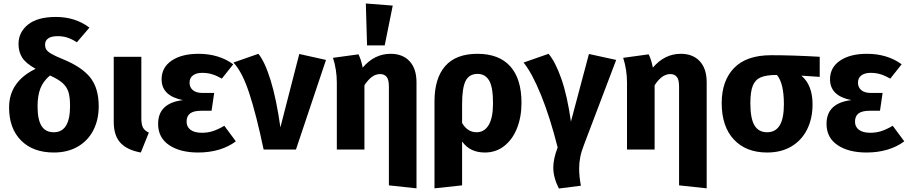

<svg xmlns="http://www.w3.org/2000/svg" viewBox="-20 -856 5199 1099"><path d="M545 -248Q545 -169 513.5 -109Q482 -49 424 -16Q366 17 288 17Q169 17 100.5 -52Q32 -121 32 -241Q32 -316 71 -371.5Q110 -427 184 -462Q127 -494 106.5 -527Q86 -560 86 -604Q86 -671 140 -715Q194 -759 300 -759Q411 -759 492 -698L420 -614Q392 -632 366.5 -640.5Q341 -649 311 -649Q273 -649 255.5 -636Q238 -623 238 -601Q238 -584 245 -572.5Q252 -561 273 -548.5Q294 -536 338 -518Q447 -474 496 -413Q545 -352 545 -248ZM381 -249Q381 -299 372 -328.5Q363 -358 339 -380Q315 -402 266 -424Q227 -391 211 -349.5Q195 -308 195 -247Q195 -172 217.5 -135.5Q240 -99 288 -99Q381 -99 381 -249Z M789 -179Q789 -143 798.5 -125.5Q808 -108 832 -97L786 17Q708 3 669.5 -38.5Q631 -80 631 -159V-531H789Z M1315 -488 1250 -406Q1220 -423 1194 -431Q1168 -439 1137 -439Q1104 -439 1084.5 -424.5Q1065 -410 1065 -383Q1065 -356 1084 -340Q1103 -324 1139 -324H1206L1191 -222H1132Q1088 -222 1068 -206.5Q1048 -191 1048 -160Q1048 -130 1070.5 -113Q1093 -96 1136 -96Q1169 -96 1198.5 -105.5Q1228 -115 1264 -136L1330 -47Q1289 -16 1234 0.5Q1179 17 1114 17Q1011 17 948 -25.5Q885 -68 885 -147Q885 -266 1027 -283Q905 -307 905 -402Q905 -470 962.5 -509Q1020 -548 1116 -548Q1233 -548 1315 -488Z M1585 -127 1693 -547 1846 -513 1674 0H1489Q1447 -200 1406.5 -323Q1366 -446 1316 -498L1459 -548Q1496 -503 1529 -396.5Q1562 -290 1585 -127Z M2364 -385V222L2206 205V-361Q2206 -400 2193 -416Q2180 -432 2156 -432Q2131 -432 2109 -416Q2087 -400 2066 -368V0H1908V-382Q1908 -457 1886 -525L2032 -545Q2047 -515 2056 -469Q2123 -548 2216 -548Q2285 -548 2324.5 -505.5Q2364 -463 2364 -385ZM2228 -824 2182 -596H2081L2074 -836Z M2965 -267Q2965 -187 2939.5 -122.5Q2914 -58 2866.5 -20.5Q2819 17 2755 17Q2715 17 2682.5 2.5Q2650 -12 2625 -46V205L2467 222V-275Q2467 -408 2528.5 -478Q2590 -548 2713 -548Q2836 -548 2900.5 -476.5Q2965 -405 2965 -267ZM2802 -265Q2802 -358 2779.5 -395.5Q2757 -433 2714 -433Q2665 -433 2645 -392.5Q2625 -352 2625 -260V-152Q2656 -99 2708 -99Q2752 -99 2777 -140Q2802 -181 2802 -265Z M3248 -160 3351 -547 3507 -513 3323 -28Q3308 10 3301.5 42.5Q3295 75 3295 109Q3295 153 3305 207L3179 223Q3147 160 3147 103Q3147 53 3172 -12Q3128 -186 3077 -311.5Q3026 -437 2977 -498L3120 -548Q3159 -502 3193 -405.5Q3227 -309 3248 -160Z M4025 -385V222L3867 205V-361Q3867 -400 3854 -416Q3841 -432 3817 -432Q3792 -432 3770 -416Q3748 -400 3727 -368V0H3569V-382Q3569 -457 3547 -525L3693 -545Q3708 -515 3717 -469Q3784 -548 3877 -548Q3946 -548 3985.5 -505.5Q4025 -463 4025 -385Z M4672 -416 4567 -423Q4631 -369 4631 -259Q4631 -177 4599.5 -114.5Q4568 -52 4509.5 -17.5Q4451 17 4371 17Q4250 17 4180.5 -57.5Q4111 -132 4111 -266Q4111 -394 4182 -467Q4253 -540 4394 -540Q4517 -540 4672 -531ZM4467 -259Q4467 -380 4427 -427H4426Q4367 -427 4335 -413.5Q4303 -400 4289 -365.5Q4275 -331 4275 -265Q4275 -178 4298.5 -138.5Q4322 -99 4371 -99Q4419 -99 4443 -138.5Q4467 -178 4467 -259Z M5141 -488 5076 -406Q5046 -423 5020 -431Q4994 -439 4963 -439Q4930 -439 4910.5 -424.5Q4891 -410 4891 -383Q4891 -356 4910 -340Q4929 -324 4965 -324H5032L5017 -222H4958Q4914 -222 4894 -206.5Q4874 -191 4874 -160Q4874 -130 4896.5 -113Q4919 -96 4962 -96Q4995 -96 5024.5 -105.5Q5054 -115 5090 -136L5156 -47Q5115 -16 5060 0.5Q5005 17 4940 17Q4837 17 4774 -25.5Q4711 -68 4711 -147Q4711 -266 4853 -283Q4731 -307 4731 -402Q4731 -470 4788.5 -509Q4846 -548 4942 -548Q5059 -548 5141 -488Z"/></svg>

Font: FiraGOUPP
Style: Bold
Weight: 700
Designer: bBox Type
Foundry: bBox Type GmbH
Version: Version 1.001